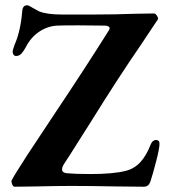

<svg xmlns="http://www.w3.org/2000/svg" viewBox="-20 -703 639 727"><path d="M425 3Q317 1 249 1Q201 1 113 3L36 4Q29 4 25.5 -6.5Q22 -17 24 -20Q33 -38 82 -114L180 -262Q305 -449 389 -583Q395 -591 395 -596Q395 -605 378 -606L277 -607Q220 -607 196 -606Q160 -604 128.5 -583Q97 -562 78 -525Q70 -510 61.5 -500.5Q53 -491 41 -491Q35 -491 31.5 -495.5Q28 -500 28 -506Q28 -514 35 -533Q58 -585 64 -659Q65 -672 69.5 -677.5Q74 -683 83 -683Q89 -683 106 -672Q124 -662 128 -660Q158 -648 214 -648H335Q413 -648 497 -651L563 -652Q569 -652 574.5 -643Q580 -634 578 -630L512 -531Q428 -409 323 -240Q299 -203 274.5 -163.5Q250 -124 223 -83Q215 -71 215 -61Q215 -49 234 -47Q265 -44 322 -44Q409 -44 456 -56Q488 -64 511 -88.5Q534 -113 551 -157Q558 -173 571 -173Q577 -173 580.5 -169.5Q584 -166 584 -159Q584 -142 572 -95Q560 -48 549 -14Q542 4 525 4Z"/></svg>

Font: EB Garamond SemiBold
Style: Regular
Weight: 600
Designer: Georg Duffner and Octavio Pardo
Foundry: Georg Duffner
Version: Version 1.000